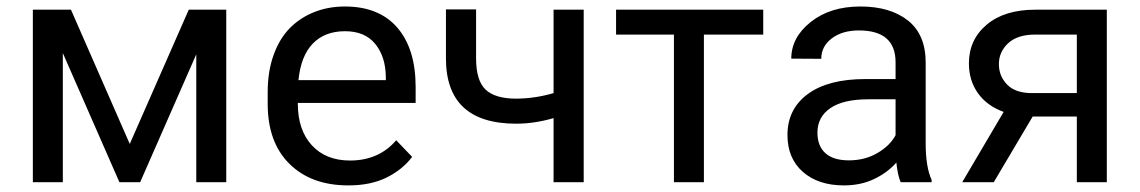

<svg xmlns="http://www.w3.org/2000/svg" viewBox="-20 -558 3490 588"><path d="M80.6 0V-528.3H197.3L377.4 -117.2L558.1 -528.3H672.9V0H581.1V-391.6L409.2 0H345.7L172.4 -395.5V0Z M799.8 -239.7V-275.9Q799.8 -339.4 817.9 -389.6Q835.9 -439.9 867.9 -472.2Q899.9 -504.4 942.9 -521.2Q985.8 -538.1 1036.1 -538.1Q1141.1 -538.1 1197 -473.1Q1252.9 -408.2 1252.9 -291.5V-242.7H892.1V-240.7Q892.1 -159.7 935.1 -113Q978 -66.4 1051.8 -66.4Q1140.1 -66.4 1193.4 -128.4L1242.2 -77.6Q1213.4 -39.1 1164.6 -14.6Q1115.7 9.8 1046.9 9.8Q933.1 9.8 866.5 -56.2Q799.8 -122.1 799.8 -239.7ZM894 -312.5H1161.6V-323.2Q1160.6 -385.3 1128.9 -423.8Q1097.2 -462.4 1036.6 -462.4Q974.6 -462.4 938 -424.6Q901.4 -386.7 894 -312.5Z M1345.7 -529.3H1438V-379.4Q1438 -311 1467.3 -283.4Q1496.6 -255.9 1561 -255.9Q1619.1 -256.3 1675.3 -272.9V-528.3H1767.6V0H1675.3V-196.3Q1616.7 -179.2 1561 -179.2Q1345.7 -179.2 1345.7 -379.4Z M1866.7 -452.1V-528.3H2317.4V-452.1H2135.7V0H2043.9V-452.1Z M2564.5 9.8Q2485.8 9.8 2438.7 -31.7Q2391.6 -73.2 2391.6 -144.5Q2391.6 -224.1 2453.9 -270Q2516.1 -315.9 2630.4 -315.9H2722.7V-367.2Q2722.7 -464.8 2610.4 -464.8Q2559.6 -464.8 2527.3 -440.4Q2495.1 -416 2495.1 -377.9L2403.3 -378.4Q2403.3 -443.4 2462.9 -490.7Q2522.5 -538.1 2614.7 -538.1Q2706.5 -538.1 2760.7 -495.1Q2814.9 -452.1 2814.9 -366.2V-118.2Q2814.9 -46.9 2833 -7.3V0H2738.3Q2729 -21.5 2725.1 -60.1Q2697.3 -28.8 2656.5 -9.5Q2615.7 9.8 2564.5 9.8ZM2483.4 -151.9Q2483.4 -110.8 2507.8 -88.9Q2532.2 -66.9 2579.6 -66.9Q2628.9 -66.9 2667.2 -89.4Q2705.6 -111.8 2722.7 -144V-253.9H2639.2Q2562.5 -253.9 2522.9 -226.8Q2483.4 -199.7 2483.4 -151.9Z M2926.8 0 3053.7 -215.3Q3002.4 -233.9 2974.9 -272.7Q2947.3 -311.5 2947.3 -363.8Q2947.3 -436.5 3001.7 -482.4Q3056.2 -528.3 3150.4 -528.3H3369.6V0H3277.8V-201.2H3142.6L3023.4 0ZM3277.8 -452.1H3150.4Q3095.7 -452.1 3067.4 -425.5Q3039.1 -398.9 3039.1 -361.8Q3039.1 -324.7 3064.5 -298.8Q3089.8 -272.9 3140.1 -272.9H3277.8Z"/></svg>

Font: Bert Sans Medium
Style: Regular
Weight: 500
Designer: Christian Robertson, Adam Twardoch, & Cristiano Sobral
Foundry: Google
Version: Version 12.135;January 10, 2020;FontCreator 12.0.0.2547 64-b